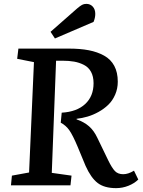

<svg xmlns="http://www.w3.org/2000/svg" viewBox="-20 -949 731 983"><path d="M375 -905.8Q390.6 -918.9 400.1 -924.1Q409.7 -929.2 421.9 -929.2Q441.9 -929.2 454.8 -915.3Q467.8 -901.4 467.8 -877.9Q467.8 -857.9 459 -836.9L261.2 -752L238.8 -786.1ZM295.9 -372.1Q373 -376.5 416 -416.3Q459 -456.1 459 -522.9Q459 -557.6 446 -581.3Q433.1 -605 409.4 -616.9Q385.7 -628.9 359.4 -633.5Q333 -638.2 298.8 -638.2H267.1L245.1 -64L346.2 -49.8L340.8 0H36.1L41 -49.8L128.9 -65.9L153.8 -630.9L67.9 -647.9L74.2 -700.2H332Q390.6 -700.2 434.8 -691.7Q479 -683.1 513.2 -664.1Q547.4 -645 565.2 -611.6Q583 -578.1 583 -530.8Q583 -495.1 569.6 -464.4Q556.2 -433.6 534.4 -412.6Q512.7 -391.6 484.6 -376Q456.5 -360.4 428.2 -352.1Q399.9 -343.8 372.1 -340.8V-337.9Q411.1 -324.2 436 -302.2Q460.9 -280.3 478 -244.1L534.2 -127.9Q553.2 -88.9 568.6 -73Q584 -57.1 610.8 -57.1Q636.7 -57.1 666 -75.2L688 -29.8Q667.5 -9.8 637.2 2.2Q606.9 14.2 574.2 14.2Q514.6 14.2 480.2 -12Q445.8 -38.1 418 -100.1L377.9 -196.8Q353 -256.3 335.2 -281.7Q317.4 -307.1 291 -320.8Z"/></svg>

Font: Literata Book SemiBold
Style: Italic
Weight: 600
Italic angle: -3°
Designer: Latin by Veronika Burian and Jose Scaglione. Greek by Irene Vlachou. Cyrillic by Vera Evstafieva
Foundry: TypeTogether
Version: Version 1.003;PS 001.003;hotconv 1.0.88;makeotf.lib2.5.64775